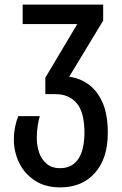

<svg xmlns="http://www.w3.org/2000/svg" viewBox="-20 -560 526 830"><path d="M241 250Q174 250 129 219.5Q84 189 62 142Q40 95 40 45Q40 14 45.5 -12.5Q51 -39 59 -58H152Q147 -42 143 -17Q139 8 139 38Q139 68 148.5 97.5Q158 127 180.5 147Q203 167 240 167Q292 167 318.5 127Q345 87 345 14Q345 -75 311.5 -114Q278 -153 220 -153H176V-224L314 -456H78V-540H426V-471L279 -228Q323 -223 361 -196.5Q399 -170 422.5 -118.5Q446 -67 446 15Q446 125 390.5 187.5Q335 250 241 250Z"/></svg>

Font: Noto Sans Georgian Condensed Medium
Style: Regular
Weight: 500
Width: 3
Designer: Monotype Design Team, Akaki Razmadze
Foundry: Google LLC
Version: Version 2.005; ttfautohint (v1.8.4.7-5d5b)